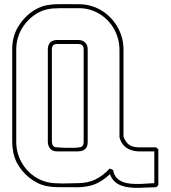

<svg xmlns="http://www.w3.org/2000/svg" viewBox="-20 -896 825 929"><path d="M735.4 -183.1Q738.3 -180.7 741 -178.2Q743.7 -175.8 746.1 -173.3V0Q743.7 2.4 741 4.9Q738.3 7.3 735.4 9.8Q717.3 9.8 695.8 11.2Q674.3 12.7 651.9 12.9Q629.4 13.2 607.4 11Q585.4 8.8 566.7 1.7Q547.9 -5.4 533.7 -18.6Q519.5 -31.7 512.2 -53.7Q488.3 -30.8 460.4 -14.9Q432.6 1 398.4 6.3Q376 10.3 352.8 10Q329.6 9.8 306.6 9.8Q280.3 9.8 256.1 9.5Q231.9 9.3 206.1 4.4Q183.1 0 161.6 -10.7Q140.1 -21.5 121.6 -36.4Q103 -51.3 87.6 -69.8Q72.3 -88.4 61.5 -108.9Q49.8 -132.3 44.4 -158.2Q39.1 -184.1 39.1 -210V-658.7Q39.1 -688.5 46.6 -716.8Q54.2 -745.1 69.8 -770Q81.1 -788.1 95.7 -804.7Q110.4 -821.3 127.9 -834.5Q145.5 -847.7 165.3 -857.2Q185.1 -866.7 206.1 -870.6Q231.9 -875.5 256.1 -875.7Q280.3 -876 306.6 -876Q337.4 -876 367.2 -875.5Q397 -875 426.3 -865.7Q460 -855 487.8 -834.2Q515.6 -813.5 535.6 -785.6Q555.7 -757.8 566.7 -724.9Q577.6 -691.9 577.6 -657.2V-234.4Q587.9 -208 604 -196Q620.1 -184.1 648.9 -183.1ZM648.9 -163.6Q621.1 -164.6 598.1 -177Q575.2 -189.5 563.5 -216.3Q562.5 -219.7 560.3 -224.9Q558.1 -230 558.1 -233.9Q558.1 -339.8 558.3 -444.3Q558.6 -548.8 558.1 -654.8Q558.1 -687.5 548.3 -717.8Q538.6 -748 520.5 -773.7Q502.4 -799.3 476.8 -818.4Q451.2 -837.4 419.9 -847.7Q392.1 -856.4 363.8 -856.4Q335.4 -856.4 306.6 -856.4Q289.1 -856.4 271 -856.4Q252.9 -856.4 235.4 -855Q217.8 -853.5 200.7 -849.1Q183.6 -844.7 167.5 -835.9Q142.6 -822.8 122.6 -803.7Q102.5 -784.7 88.1 -761.5Q73.7 -738.3 66.2 -711.9Q58.6 -685.5 58.6 -657.2V-208.5Q58.6 -174.8 69.6 -143.3Q80.6 -111.8 100.6 -85.7Q120.6 -59.6 148.4 -41Q176.3 -22.5 209.5 -14.6Q226.1 -10.7 245.1 -9.5Q264.2 -8.3 283.4 -8.3Q302.7 -8.3 321.8 -9Q340.8 -9.8 357.9 -9.8Q406.2 -10.3 442.4 -28.1Q478.5 -45.9 510.7 -80.6Q515.1 -78.6 519.3 -76.9Q523.4 -75.2 527.3 -73.2Q530.8 -50.8 543 -37.1Q555.2 -23.4 572.8 -16.4Q590.3 -9.3 611.6 -7.3Q632.8 -5.4 653.8 -5.9Q674.8 -6.3 693.8 -8.1Q712.9 -9.8 726.6 -9.8V-163.6ZM211.4 -658.7Q211.4 -669.9 215.8 -679.7Q221.2 -691.9 232.2 -697.3Q243.2 -702.6 255.9 -702.6H357.9Q378.9 -702.6 391.6 -690.7Q404.3 -678.7 404.3 -657.2V-208.5Q404.3 -203.1 403.6 -197.8Q402.8 -192.4 400.4 -187Q395 -174.3 383.3 -168.9Q371.6 -163.6 357.9 -163.6H255.9Q235.4 -163.6 224.1 -175.3Q212.9 -187 211.4 -207ZM231 -208.5Q231.9 -196.3 237.5 -189.7Q243.2 -183.1 255.9 -183.1Q256.8 -183.1 270.5 -182.1Q284.2 -181.2 302.7 -180.7Q321.3 -180.2 340.8 -180.9Q360.4 -181.6 373 -185.1L378.9 -189.5Q382.8 -193.8 383.8 -199.2Q384.8 -204.6 384.8 -210Q385.3 -432.6 384.8 -655.3Q384.8 -662.1 383.5 -667Q382.3 -671.9 378.4 -677.2Q373.5 -680.7 368.7 -681.9Q363.8 -683.1 357.9 -683.1H255.9Q245.1 -683.1 237.3 -677.2Q231 -668 231 -657.2Z"/></svg>

Font: Preussische VI 9 Linie
Style: Regular
Weight: 400
Designer: Peter Wiegel
Foundry: Peter Wiegel
Version: Version 1.000 2009 initial release